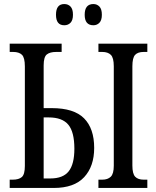

<svg xmlns="http://www.w3.org/2000/svg" viewBox="-20 -930 774 950"><path d="M257 -857Q257 -910 298 -910Q317 -910 329 -897.5Q341 -885 341 -857Q341 -830 329 -817.5Q317 -805 298 -805Q257 -805 257 -857ZM399 -857Q399 -910 442 -910Q460 -910 472 -897.5Q484 -885 484 -857Q484 -830 472 -817.5Q460 -805 442 -805Q399 -805 399 -857ZM28 -41H43Q73 -41 88 -54Q103 -67 103 -109V-601Q103 -645 88.5 -659Q74 -673 45 -673H28V-714H285V-673H258Q227 -673 211.5 -660.5Q196 -648 196 -606V-395H236Q346 -395 396 -344.5Q446 -294 446 -198Q446 -107 396.5 -53.5Q347 0 246 0H28ZM467 -41H486Q513 -41 528 -55.5Q543 -70 543 -110V-602Q543 -644 528.5 -658.5Q514 -673 486 -673H467V-714H709V-673H691Q662 -673 648.5 -658.5Q635 -644 635 -602V-111Q635 -70 649 -55.5Q663 -41 691 -41H709V0H467ZM229 -47Q292 -47 320 -82.5Q348 -118 348 -194Q348 -277 318 -313Q288 -349 221 -349H196V-47Z"/></svg>

Font: Noto Serif Cond
Style: Regular
Weight: 400
Width: 3
Designer: Monotype Design Team
Foundry: Monotype Imaging Inc.
Version: Version 1.001